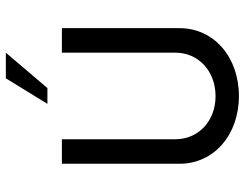

<svg xmlns="http://www.w3.org/2000/svg" viewBox="-110 -716 834 654"><g transform="rotate(-90 307.0 -389.0)"><path d="M280.3 -644.5H334L454.6 -786.1H367.2ZM306.6 7.8C439.9 7.8 538.1 -77.6 538.1 -194.3V-595.2H454.6V-208.5C454.6 -129.9 391.6 -71.8 306.6 -71.8C221.7 -71.8 159.7 -129.9 159.7 -208.5V-595.2H76.2V-194.3C76.2 -77.6 174.3 7.8 306.6 7.8Z"/></g></svg>

Font: Now Medium
Style: Regular
Weight: 500
Designer: Alfredo Marco Pradil
Foundry: Alfredo Marco Pradil
Version: Version 1.200;hotconv 1.0.109;makeotfexe 2.5.65596